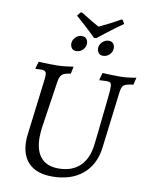

<svg xmlns="http://www.w3.org/2000/svg" viewBox="-103 -1042 881 1129"><g transform="rotate(10 337.5 -478.0)"><path d="M178 -252Q177 -239 176 -226Q175 -213 175 -202Q175 -124 210.5 -82.5Q246 -41 315 -41Q395 -41 442.5 -85.5Q490 -130 500 -215Q503 -236 507 -275Q511 -314 516 -360Q521 -406 525.5 -447.5Q530 -489 532.5 -515.5Q535 -542 535 -542Q537 -577 532 -586.5Q527 -596 506 -596Q497 -596 480 -595Q463 -594 463 -594V-598L474 -639Q474 -639 493.5 -638Q513 -637 538 -636.5Q563 -636 581 -636Q602 -636 623.5 -638.5Q645 -641 660 -643.5Q675 -646 675 -646L665 -603Q622 -598 609 -588Q596 -578 592 -546L550 -206Q537 -103 468 -45.5Q399 12 286 12Q195 12 147.5 -35.5Q100 -83 101 -170Q101 -189 104 -210L145 -542Q149 -574 143.5 -585Q138 -596 115 -596Q106 -596 94 -595Q82 -594 82 -594L81 -598L93 -639Q93 -639 112 -638Q131 -637 156 -636.5Q181 -636 199 -636Q214 -636 231.5 -637.5Q249 -639 264.5 -641Q280 -643 290 -644.5Q300 -646 300 -646L291 -603Q254 -598 240.5 -586.5Q227 -575 222 -546ZM458 -739Q440 -739 431.5 -751Q423 -763 423 -777Q423 -799 439.5 -815.5Q456 -832 478 -832Q496 -832 505 -820.5Q514 -809 514 -794Q514 -772 497.5 -755.5Q481 -739 458 -739ZM298 -739Q280 -739 271.5 -751Q263 -763 263 -777Q263 -799 279.5 -815.5Q296 -832 318 -832Q336 -832 345 -820.5Q354 -809 354 -794Q354 -772 337.5 -755.5Q321 -739 298 -739ZM549 -945Q523 -927 497 -907.5Q471 -888 449.5 -871.5Q428 -855 415 -844.5Q402 -834 402 -834H388Q388 -834 377.5 -844.5Q367 -855 349.5 -871.5Q332 -888 310.5 -907.5Q289 -927 268 -945L285 -967L294 -968Q326 -948 355.5 -930.5Q385 -913 403 -903Q425 -913 458.5 -930Q492 -947 529 -968L537 -967Z"/></g></svg>

Font: Alegreya
Style: Italic
Weight: 400
Italic angle: -7°
Designer: Juan Pablo del Peral
Foundry: Huerta Tipografica
Version: Version 2.009